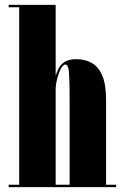

<svg xmlns="http://www.w3.org/2000/svg" viewBox="-20 -770 508 790"><path d="M15.5 0V-10H59V-740H15.5V-750H209V-458Q212.5 -470 220 -486.2Q227.5 -502.5 244.8 -514.5Q262 -526.5 294.5 -526.5Q330 -526.5 357.5 -511Q385 -495.5 400.8 -459Q416.5 -422.5 416.5 -359V-10H458V0ZM209 -408V-10H266.5V-355.5Q266.5 -430 264.2 -467.2Q262 -504.5 249 -504.5Q240.5 -504.5 231.8 -489.5Q223 -474.5 216.8 -452.2Q210.5 -430 209 -408Z"/></svg>

Font: Imbue 100pt Black
Style: Regular
Weight: 900
Designer: Tyler Finck
Foundry: Etcetera Type Company
Version: Version 1.102; ttfautohint (v1.8.3)